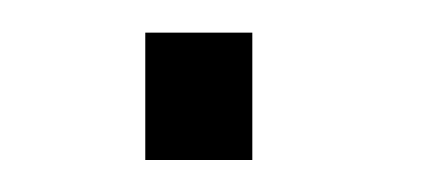

<svg xmlns="http://www.w3.org/2000/svg" viewBox="-20 -100 268 120"><path d="M70.8 0V-79.6H137.7V0Z"/></svg>

Font: Roboto Slab Light
Style: Regular
Weight: 300
Designer: Google
Version: Version 2.000; ttfautohint (v1.8.1.43-b0c9)